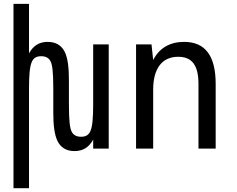

<svg xmlns="http://www.w3.org/2000/svg" viewBox="-20 -780 1244 1008"><path d="M50.8 208H132.3V-313C132.3 -385.7 136.2 -431.2 147 -455.1C154.8 -472.7 168 -484.9 195.8 -484.9C221.7 -484.9 237.3 -474.6 245.6 -457.5C253.9 -440.9 259.8 -408.7 259.8 -313V-189.9C259.8 -125.5 265.1 -74.7 281.7 -40C298.3 -5.9 327.6 13.2 371.1 13.2C416 13.2 446.8 -6.8 469.2 -46.9V0H550.8V-546.9H469.2V-233.9C469.2 -161.1 465.3 -115.7 454.6 -91.8C446.8 -74.2 433.6 -62 405.8 -62C379.9 -62 364.3 -72.3 356 -89.4C347.7 -106 341.8 -138.2 341.8 -233.9V-356.9C341.8 -421.4 336.9 -472.2 320.3 -506.8C303.7 -541 273.9 -560.1 230.5 -560.1C185.5 -560.1 154.8 -540 132.3 -500V-759.8H50.8Z M694.3 0H784.2V-309.1C784.2 -420.4 830.6 -481.9 915.5 -481.9C988.8 -481.9 1022 -436.5 1022 -338.9V0H1112.3V-338.9C1112.3 -487.3 1057.6 -560.1 946.3 -560.1C871.6 -560.1 815.9 -527.3 784.2 -464.8L775.4 -546.9H694.3Z"/></svg>

Font: Hack
Style: Regular
Weight: 400
Monospace: yes
Designer: Christopher Simpkins
Foundry: Christopher Simpkins
Version: Version 2.010